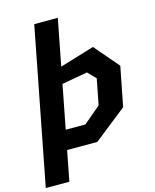

<svg xmlns="http://www.w3.org/2000/svg" viewBox="-152 -856 909 1129"><g transform="rotate(-15 302.0 -291.0)"><path d="M-16.5 183.5H127L162.5 0H346.5L546 -158L593 -398L466 -546L256 -482.5L311 -765H167.5ZM185.5 -117.5 237 -382.5 393 -410.5 440 -362 409.5 -205.5 305.5 -117.5Z"/></g></svg>

Font: Monaspace Krypton
Style: Bold Italic
Weight: 700
Italic angle: -11°
Designer: Riley Cran & the Lettermatic Team
Foundry: Lettermatic
Version: Version 1.101 (Monaspace Krypton)